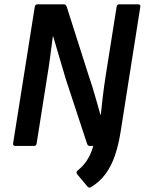

<svg xmlns="http://www.w3.org/2000/svg" viewBox="-20 -675 669 888"><path d="M399.7 191.4Q393.6 195.1 385.6 189L337.2 131.2Q333.5 126.8 334 122.1Q334.5 117.4 339.3 113.4Q364.8 93.3 382.9 65.4Q401 37.4 411.5 0H395.2Q385.5 0 382.4 -11.1L284.9 -307.2Q268.7 -360.6 253.9 -412Q239 -463.5 226.1 -506.5H224.4Q218.5 -460.1 211.8 -410.6Q205.2 -361 197.2 -313.7L149.5 -11.8Q147.5 0 138.4 0H51.1Q38.9 0 40.6 -11.8L140.9 -643.9Q142.9 -655 152.7 -655H275.6Q284.5 -655 288.5 -643.9L391.1 -322.3Q406.6 -278 419.4 -232.4Q432.3 -186.8 444.2 -145H446.3Q450.5 -188.2 456.1 -233.7Q461.7 -279.1 468.4 -322.3L519.4 -643.9Q521.4 -655 531.8 -655H618.2Q631 -655 629 -643.9L537.5 -63.4Q528 -4.4 511.8 43.7Q495.5 91.9 468.5 128.9Q441.6 165.9 399.7 191.4Z"/></svg>

Font: Sofia Sans Semi Condensed
Style: Italic
Weight: 400
Italic angle: -9°
Designer: Botio Nikoltchev, Ani Petrova
Foundry: lettersoup
Version: Version 4.101